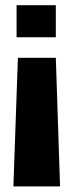

<svg xmlns="http://www.w3.org/2000/svg" viewBox="-20 -610 270 724"><path d="M47.5 -392 30.5 93H206.5L190.5 -392ZM42.5 -469.5H190.5V-590.5H42.5Z"/></svg>

Font: Anybody SemiExpanded SemiBold
Style: Regular
Weight: 600
Width: 6
Designer: Tyler Finck
Foundry: Etcetera Type Company
Version: Version 1.113;gftools[0.9.25]